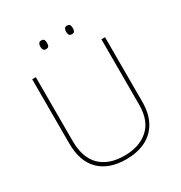

<svg xmlns="http://www.w3.org/2000/svg" viewBox="-206 -1040 1124 1194"><g transform="rotate(-30 356.0 -442.5)"><path d="M618 -252Q618 -163 584.5 -105Q551 -47 492 -18.5Q433 10 355 10Q231 10 163 -57Q95 -124 95 -254V-714H121V-256Q121 -136 182.5 -75.5Q244 -15 356 -15Q463 -15 527.5 -72.5Q592 -130 592 -244V-714H618ZM240 -864Q240 -876 245 -885.5Q250 -895 263 -895Q280 -895 284 -885.5Q288 -876 288 -864Q288 -851 284 -842Q280 -833 263 -833Q250 -833 245 -842Q240 -851 240 -864ZM425 -864Q425 -876 430 -885.5Q435 -895 448 -895Q465 -895 469 -885.5Q473 -876 473 -864Q473 -851 469 -842Q465 -833 448 -833Q435 -833 430 -842Q425 -851 425 -864Z"/></g></svg>

Font: Noto Sans Myanmar Thin
Style: Regular
Weight: 100
Designer: Monotype Design Team
Foundry: Monotype Imaging Inc.
Version: Version 2.107; ttfautohint (v1.8.4.7-5d5b)